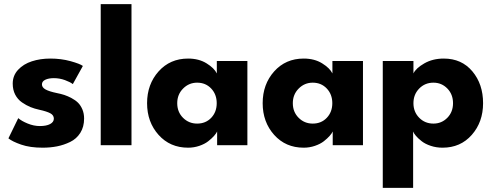

<svg xmlns="http://www.w3.org/2000/svg" viewBox="-20 -708 2410 936"><path d="M225.5 -422.5Q278 -422.5 324 -409.8Q370 -397 384 -386.5L335 -298Q322.5 -308 296.5 -317.5Q270.5 -327 242.5 -327Q217 -327 200.8 -319.2Q184.5 -311.5 184.5 -296.5Q184.5 -281.5 202.2 -271.8Q220 -262 256.5 -254.5Q277 -250.5 293.8 -245Q310.5 -239.5 329.2 -229.5Q348 -219.5 360.8 -206.8Q373.5 -194 381.8 -174.2Q390 -154.5 390 -130Q390 -89.5 371.5 -60.2Q353 -31 322 -16Q291 -1 258 5.5Q225 12 188 12Q126.5 12 83.2 -3Q40 -18 21 -33.5L69 -132Q85 -118 114.8 -105.8Q144.5 -93.5 174.5 -93.5Q206 -93.5 224.2 -103.2Q242.5 -113 242.5 -129.5Q242.5 -146.5 225.2 -155.8Q208 -165 171.5 -173Q148 -178 128 -186.2Q108 -194.5 87.2 -208.8Q66.5 -223 54.2 -246.5Q42 -270 42 -300.5Q42 -339.5 68.2 -367.8Q94.5 -396 135.5 -409.2Q176.5 -422.5 225.5 -422.5Z M621 0H471V-688H621Z M1038.5 0V-67Q1034.5 -58 1023.5 -45.5Q1012.5 -33 995.2 -19.5Q978 -6 951.8 3Q925.5 12 897 12Q809 12 753 -50.5Q697 -113 697 -205Q697 -297 753 -359.8Q809 -422.5 897 -422.5Q949.5 -422.5 987 -399.2Q1024.5 -376 1037 -350V-410.5H1186V0ZM844 -205Q844 -162 872.2 -133.8Q900.5 -105.5 941 -105.5Q983 -105.5 1009.8 -133.8Q1036.5 -162 1036.5 -205Q1036.5 -248 1009.5 -276.5Q982.5 -305 941 -305Q901 -305 872.5 -276.2Q844 -247.5 844 -205Z M1602 0V-67Q1598 -58 1587 -45.5Q1576 -33 1558.8 -19.5Q1541.5 -6 1515.2 3Q1489 12 1460.5 12Q1372.5 12 1316.5 -50.5Q1260.5 -113 1260.5 -205Q1260.5 -297 1316.5 -359.8Q1372.5 -422.5 1460.5 -422.5Q1513 -422.5 1550.5 -399.2Q1588 -376 1600.5 -350V-410.5H1749.5V0ZM1407.5 -205Q1407.5 -162 1435.8 -133.8Q1464 -105.5 1504.5 -105.5Q1546.5 -105.5 1573.2 -133.8Q1600 -162 1600 -205Q1600 -248 1573 -276.5Q1546 -305 1504.5 -305Q1464.5 -305 1436 -276.2Q1407.5 -247.5 1407.5 -205Z M1994 208H1846V-410.5H1995.5V-350Q2007.5 -375.5 2048.5 -399Q2089.5 -422.5 2143.5 -422.5Q2230.5 -422.5 2282.8 -360.2Q2335 -298 2335 -205Q2335 -113 2280 -50.5Q2225 12 2137.5 12Q2107 12 2080 3Q2053 -6 2035.8 -19.5Q2018.5 -33 2008 -45.2Q1997.5 -57.5 1994 -67ZM2093 -305Q2051.5 -305 2023.5 -276.2Q1995.5 -247.5 1995.5 -205Q1995.5 -162.5 2023.5 -134Q2051.5 -105.5 2093 -105.5Q2133 -105.5 2160.8 -133.8Q2188.5 -162 2188.5 -205Q2188.5 -248 2160.8 -276.5Q2133 -305 2093 -305Z"/></svg>

Font: League Spartan
Style: Bold
Weight: 700
Foundry: The League of Moveable Type
Version: Version 2.002